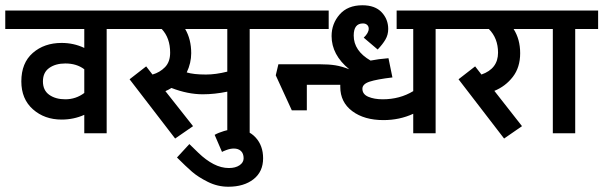

<svg xmlns="http://www.w3.org/2000/svg" viewBox="-44 -506 2291 729"><path d="M361 -396V0H276V-70Q236 -52 190 -52Q125 -52 81 -91Q37 -130 37 -197Q37 -267 80.5 -305Q124 -343 190 -343Q236 -343 276 -324V-396H-24V-466H450V-396ZM276 -153V-243Q247 -265 204 -265Q167 -265 143 -248Q119 -231 119 -197Q119 -163 143 -146Q167 -129 204 -129Q244 -129 276 -153Z M904 -396V0H819V-158Q771 -148 726 -148Q669 -148 607 -172Q594 -164 584 -160L689 -27L621 20L448 -205L511 -254L535 -223Q563 -231 582.5 -251Q602 -271 602 -306Q602 -362 570 -396H402V-466H993V-396ZM659 -396Q682 -357 682 -304Q682 -267 665 -231Q691 -223 738 -223Q775 -223 819 -234V-396Z M852 -15Q898 -15 926.5 16Q955 47 955 95Q955 146 918.5 174.5Q882 203 823 203Q782 203 745 184.5Q708 166 685 146Q662 126 628 92L675 41Q681 47 709.5 74.5Q738 102 767 117Q796 132 825 132Q850 132 865.5 121.5Q881 111 881 95Q881 77 871 67.5Q861 58 844 58Q830 58 814.5 64Q799 70 799 71L771 6Q785 -2 806.5 -8.5Q828 -15 852 -15Z M1610 -396V0H1525V-74Q1473 -50 1412 -50Q1339 -50 1293.5 -84Q1248 -118 1248 -176V-184H1121V-87H1064L1003 -220L1013 -262H1169Q1205 -262 1229.5 -258Q1254 -254 1282 -243Q1215 -298 1215 -369Q1215 -416 1245.5 -451Q1276 -486 1332 -486Q1380 -486 1405 -459.5Q1430 -433 1430 -396Q1430 -374 1419.5 -356Q1409 -338 1390 -318L1337 -363Q1356 -381 1356 -397Q1356 -406 1350 -411.5Q1344 -417 1334 -417Q1299 -417 1299 -371Q1299 -313 1363 -276Q1393 -282 1431 -285L1446 -212Q1387 -205 1359.5 -196Q1332 -187 1332 -169Q1332 -148 1354.5 -138.5Q1377 -129 1409 -129Q1474 -129 1525 -160V-396H1462V-466H1699V-396ZM945 -396V-466H1204V-396Z M1906 -396Q1931 -357 1931 -304Q1931 -250 1903 -214Q1875 -178 1833 -161L1938 -27L1870 20L1697 -205L1760 -254L1784 -223Q1847 -245 1847 -306Q1847 -361 1812 -396H1651V-466H2014V-396Z M2140 -396V0H2055V-396H1966V-466H2227V-396Z"/></svg>

Font: Cambay Devanagari
Style: Regular
Weight: 700
Designer: Pooja Saxena
Foundry: Pooja Saxena
Version: Version 1.095;PS 001.095;hotconv 1.0.70;makeotf.lib2.5.58329